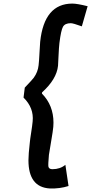

<svg xmlns="http://www.w3.org/2000/svg" viewBox="-20 -854 575 1071"><path d="M375 -724.6Q342.8 -724.6 331.5 -705.1Q320.3 -685.5 311.5 -614.3Q308.6 -588.9 306.6 -544.9Q304.7 -501 303.7 -487.3Q295.9 -412.1 214.8 -338.9L213.9 -332Q278.3 -266.6 278.3 -169.9Q278.3 -158.2 277.3 -146.5Q275.4 -124 265.6 -67.4Q255.9 -10.7 252.9 9.8Q248 64.5 250 75.2Q252.9 89.8 272.5 89.8Q315.4 89.8 344.7 65.4L362.3 183.6Q313.5 199.2 257.8 197.3Q138.7 190.4 138.7 40Q138.7 6.8 146.5 -60.5Q147.5 -74.2 153.8 -114.3Q160.2 -154.3 162.1 -176.8Q169.9 -252 111.3 -309.6L118.2 -365.2Q158.2 -407.2 168 -419.9Q191.4 -452.1 195.3 -490.2Q198.2 -514.6 200.2 -558.1Q202.1 -601.6 204.1 -621.1Q226.6 -834 383.8 -834Q410.2 -834 468.8 -819.3L436.5 -707Q387.7 -724.6 375 -724.6Z"/></svg>

Font: Puritan
Style: BoldItalic
Weight: 700
Version: 2.1